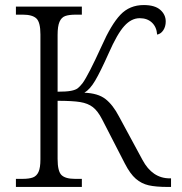

<svg xmlns="http://www.w3.org/2000/svg" viewBox="-20 -740 721 760"><path d="M43 -32H69Q95 -32 110 -37.5Q125 -43 132.5 -59.5Q140 -76 140 -109V-604Q140 -652 124 -667Q108 -682 70 -682H43V-714H304V-682H281Q253 -682 238 -676.5Q223 -671 215.5 -653.5Q208 -636 208 -602V-377Q243 -377 261 -380.5Q279 -384 287.5 -390.5Q296 -397 307 -411Q330 -443 382 -557Q420 -643 456.5 -681.5Q493 -720 549 -720Q593 -720 614.5 -701Q636 -682 636 -655Q636 -635 626.5 -620.5Q617 -606 602 -603Q600 -633 581.5 -650.5Q563 -668 533 -668Q500 -668 472 -637Q444 -606 411 -531Q377 -455 356.5 -420.5Q336 -386 314 -373Q368 -371 397.5 -348Q427 -325 451 -279L544 -107Q583 -34 652 -34H657V0H645Q597 0 568.5 -6.5Q540 -13 517.5 -32.5Q495 -52 474 -93L384 -268Q367 -301 347.5 -316Q328 -331 297.5 -336Q267 -341 208 -341V-111Q208 -62 223.5 -47Q239 -32 277 -32H304V0H43Z"/></svg>

Font: Noto Serif Light
Style: Regular
Weight: 300
Designer: Monotype Design Team
Foundry: Monotype Imaging Inc.
Version: Version 1.001